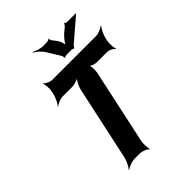

<svg xmlns="http://www.w3.org/2000/svg" viewBox="-265 -1046 1198 1198"><g transform="rotate(-45 333.5 -447.5)"><path d="M627 -642 631 -661C636 -685 655 -722 667 -735L665 -737C651 -725 619 -711 600 -711H211C192 -711 164 -725 156 -737L154 -735C160 -722 163 -685 158 -661L154 -642C149 -618 130 -581 118 -568L119 -566C132 -578 164 -592 183 -592H271C290 -592 324 -603 336 -616L335 -618C319 -606 299 -566 294 -542L188 -50C183 -26 164 11 152 24L153 26C168 14 205 0 228 0H272C295 0 327 14 336 26L338 24C332 11 330 -26 335 -50L441 -542C446 -566 444 -606 434 -618L431 -616C437 -603 466 -592 485 -592H577C596 -592 621 -578 628 -566L631 -568C625 -581 622 -618 627 -642ZM402 -865 385 -887C382 -890 376 -904 379 -908L376 -909C374 -905 362 -901 357 -901L327 -900C299 -899 265 -911 247 -921L246 -917C264 -907 293 -883 308 -858L360 -773C361 -769 366 -756 363 -753L366 -751C368 -755 382 -759 386 -759H429C433 -759 446 -755 447 -752L449 -753C449 -756 458 -769 462 -772L607 -896L608 -901H531C527 -901 517 -905 517 -909L512 -907C513 -904 503 -890 498 -887L472 -866C453 -850 425 -815 421 -798H425C429 -815 415 -850 402 -865Z"/></g></svg>

Font: Asimov
Style: EdgeExtremeIt
Weight: 500
Designer: Google
Version: Version 2.000980: 2014